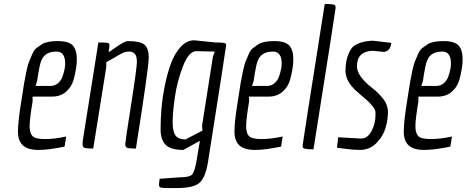

<svg xmlns="http://www.w3.org/2000/svg" viewBox="-20 -752 2362 972"><path d="M307 -10Q228 7 174.5 7Q121 7 96 -16Q71 -39 71 -85.5Q71 -132 85 -221.5Q99 -311 102.5 -333Q106 -355 113.5 -390Q121 -425 127 -440Q133 -455 143 -477.5Q153 -500 164.5 -508.5Q176 -517 192 -528Q217 -544 272.5 -544Q328 -544 348.5 -521.5Q369 -499 369 -452Q369 -407 352 -346Q341 -310 313 -286.5Q285 -263 244 -263H145V-238Q130 -148 130 -113Q130 -78 144.5 -63Q159 -48 208 -48Q257 -48 315 -61ZM236 -317Q258 -317 274 -331Q290 -345 297 -366Q310 -404 310 -430Q310 -491 266 -491Q225 -491 203 -468Q188 -452 180.5 -415.5Q173 -379 168 -342L160 -317Z M530 -488Q541 -494 563 -510Q610 -544 628 -544Q688 -544 710.5 -526.5Q733 -509 733 -460Q733 -411 668 0Q626 0 620 -5.5Q614 -11 614 -22.5Q614 -34 643.5 -221Q673 -408 673 -438.5Q673 -469 662 -480Q651 -491 633 -491Q615 -491 597.5 -482Q580 -473 555 -458Q530 -443 518 -437V-412L452 0Q410 0 404 -5.5Q398 -11 398 -22.5Q398 -34 400 -46L478 -537Q515 -537 524.5 -535Q534 -533 534 -524.5Q534 -516 530 -488Z M876 200H831Q801 200 793 197.5Q785 195 785 182L788 153L884 146Q939 146 952.5 131.5Q966 117 976 57Q977 53 977 50Q977 47 978 44L992 -39L908 7Q844 7 818.5 -19Q793 -45 793 -97.5Q793 -150 797.5 -203Q802 -256 814.5 -318.5Q827 -381 845.5 -431Q864 -481 894.5 -514.5Q925 -548 963 -548L1071 -537Q1105 -537 1115 -534.5Q1125 -532 1125 -524Q1125 -516 1033 68Q1021 144 991.5 172Q962 200 876 200ZM919 -46 1005 -91 1003 -116 1058 -466 1067 -491 974 -493Q936 -493 906.5 -417Q877 -341 865.5 -261.5Q854 -182 854 -133.5Q854 -85 869 -65.5Q884 -46 919 -46Z M1403 -10Q1324 7 1270.5 7Q1217 7 1192 -16Q1167 -39 1167 -85.5Q1167 -132 1181 -221.5Q1195 -311 1198.5 -333Q1202 -355 1209.5 -390Q1217 -425 1223 -440Q1229 -455 1239 -477.5Q1249 -500 1260.5 -508.5Q1272 -517 1288 -528Q1313 -544 1368.5 -544Q1424 -544 1444.5 -521.5Q1465 -499 1465 -452Q1465 -407 1448 -346Q1437 -310 1409 -286.5Q1381 -263 1340 -263H1241V-238Q1226 -148 1226 -113Q1226 -78 1240.5 -63Q1255 -48 1304 -48Q1353 -48 1411 -61ZM1332 -317Q1354 -317 1370 -331Q1386 -345 1393 -366Q1406 -404 1406 -430Q1406 -491 1362 -491Q1321 -491 1299 -468Q1284 -452 1276.5 -415.5Q1269 -379 1264 -342L1256 -317Z M1514 -4Q1512 -8 1512 -16Q1512 -24 1624 -732Q1673 -732 1677 -724Q1679 -720 1679 -711.5Q1679 -703 1567 4Q1518 4 1514 -4Z M1692 -57 1801 -51Q1806 -51 1811 -51Q1842 -52 1861.5 -89.5Q1881 -127 1881 -171Q1881 -176 1880.5 -186.5Q1880 -197 1864.5 -216.5Q1849 -236 1827 -254Q1805 -272 1783 -292Q1731 -339 1729 -391Q1729 -441 1742.5 -474.5Q1756 -508 1770 -518Q1805 -544 1868 -546L1961 -535Q1956 -491 1921 -489Q1916 -489 1906 -491L1866 -495Q1787 -492 1787 -416Q1787 -367 1865 -306Q1894 -284 1918 -254Q1944 -222 1944 -184.5Q1944 -147 1932 -105Q1920 -63 1886.5 -28.5Q1853 6 1804 7Q1770 7 1733.5 2Q1697 -3 1686 -4Z M2260 -10Q2181 7 2127.5 7Q2074 7 2049 -16Q2024 -39 2024 -85.5Q2024 -132 2038 -221.5Q2052 -311 2055.5 -333Q2059 -355 2066.5 -390Q2074 -425 2080 -440Q2086 -455 2096 -477.5Q2106 -500 2117.5 -508.5Q2129 -517 2145 -528Q2170 -544 2225.5 -544Q2281 -544 2301.5 -521.5Q2322 -499 2322 -452Q2322 -407 2305 -346Q2294 -310 2266 -286.5Q2238 -263 2197 -263H2098V-238Q2083 -148 2083 -113Q2083 -78 2097.5 -63Q2112 -48 2161 -48Q2210 -48 2268 -61ZM2189 -317Q2211 -317 2227 -331Q2243 -345 2250 -366Q2263 -404 2263 -430Q2263 -491 2219 -491Q2178 -491 2156 -468Q2141 -452 2133.5 -415.5Q2126 -379 2121 -342L2113 -317Z"/></svg>

Font: Economica
Style: Italic
Weight: 400
Designer: Vicente Lamonaca
Foundry: Vicente Lamonaca
Version: Version 1.100